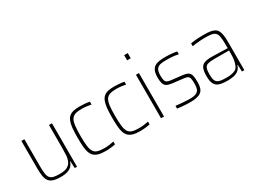

<svg xmlns="http://www.w3.org/2000/svg" viewBox="-48 -1343 2589 1952"><g transform="rotate(-30 1246.5 -367.5)"><path d="M250 8Q197 8 164 -3Q131 -14 114 -37Q97 -60 91 -98Q85 -136 85 -190V-510H120V-195Q120 -140 125 -106Q130 -72 145 -54Q160 -36 187 -30Q214 -24 258 -24Q315 -24 346 -41Q377 -58 390.5 -88.5Q404 -119 406.5 -159.5Q409 -200 409 -246V-510H444V0H417L413 -81H409Q402 -56 385 -36Q368 -16 336 -4Q304 8 250 8Z M776 8Q727 8 694 -1.5Q661 -11 641.5 -30.5Q622 -50 612 -80.5Q602 -111 599 -154.5Q596 -198 596 -254Q596 -318 600.5 -363.5Q605 -409 617 -439.5Q629 -470 649 -487Q669 -504 699 -511Q729 -518 772 -518Q801 -518 834 -515Q867 -512 888 -507V-474Q865 -479 834 -482.5Q803 -486 778 -486Q731 -486 702 -476.5Q673 -467 657.5 -442Q642 -417 636.5 -372Q631 -327 631 -256Q631 -183 636.5 -137Q642 -91 657.5 -66.5Q673 -42 703 -33Q733 -24 781 -24Q809 -24 840.5 -28Q872 -32 892 -37V-4Q872 1 839 4.5Q806 8 776 8Z M1182 8Q1133 8 1100 -1.5Q1067 -11 1047.5 -30.5Q1028 -50 1018 -80.5Q1008 -111 1005 -154.5Q1002 -198 1002 -254Q1002 -318 1006.5 -363.5Q1011 -409 1023 -439.5Q1035 -470 1055 -487Q1075 -504 1105 -511Q1135 -518 1178 -518Q1207 -518 1240 -515Q1273 -512 1294 -507V-474Q1271 -479 1240 -482.5Q1209 -486 1184 -486Q1137 -486 1108 -476.5Q1079 -467 1063.5 -442Q1048 -417 1042.5 -372Q1037 -327 1037 -256Q1037 -183 1042.5 -137Q1048 -91 1063.5 -66.5Q1079 -42 1109 -33Q1139 -24 1187 -24Q1215 -24 1246.5 -28Q1278 -32 1298 -37V-4Q1278 1 1245 4.5Q1212 8 1182 8Z M1426 -682V-743H1468V-682ZM1430 0V-510H1465V0Z M1771 8Q1748 8 1720 6.5Q1692 5 1666 2.5Q1640 0 1620 -3V-36Q1646 -33 1666.5 -31Q1687 -29 1705.5 -27.5Q1724 -26 1743 -25Q1762 -24 1784 -24Q1833 -24 1858 -35.5Q1883 -47 1892 -71Q1901 -95 1901 -133Q1901 -175 1896 -195.5Q1891 -216 1876.5 -224Q1862 -232 1833 -235L1704 -250Q1666 -255 1644.5 -267Q1623 -279 1614.5 -305Q1606 -331 1606 -373Q1606 -422 1618 -451Q1630 -480 1652.5 -494.5Q1675 -509 1707 -513.5Q1739 -518 1779 -518Q1801 -518 1824.5 -516.5Q1848 -515 1871 -512.5Q1894 -510 1912 -506V-473Q1889 -478 1866.5 -481Q1844 -484 1819.5 -485Q1795 -486 1765 -486Q1729 -486 1701 -480Q1673 -474 1657 -451.5Q1641 -429 1641 -380Q1641 -343 1646.5 -323.5Q1652 -304 1667 -295.5Q1682 -287 1710 -284L1836 -270Q1879 -265 1900 -252.5Q1921 -240 1928.5 -212.5Q1936 -185 1936 -133Q1936 -92 1927 -64.5Q1918 -37 1898 -21.5Q1878 -6 1847 1Q1816 8 1771 8Z M2208 8Q2152 8 2115.5 -3Q2079 -14 2061.5 -45.5Q2044 -77 2044 -138Q2044 -194 2056 -225.5Q2068 -257 2098 -270Q2128 -283 2182 -283Q2195 -283 2217 -282.5Q2239 -282 2267 -281Q2295 -280 2322.5 -279.5Q2350 -279 2373 -278V-324Q2373 -380 2367 -412.5Q2361 -445 2345 -461Q2329 -477 2298.5 -481.5Q2268 -486 2219 -486Q2199 -486 2172 -484Q2145 -482 2119.5 -479.5Q2094 -477 2075 -473V-506Q2106 -512 2146 -515Q2186 -518 2231 -518Q2275 -518 2306 -513Q2337 -508 2357 -496Q2377 -484 2388 -462.5Q2399 -441 2403.5 -408.5Q2408 -376 2408 -330V0H2380L2377 -81H2373Q2362 -43 2336 -23.5Q2310 -4 2277 2Q2244 8 2208 8ZM2208 -24Q2242 -24 2270.5 -28Q2299 -32 2320.5 -45Q2342 -58 2352 -84Q2364 -114 2368.5 -143Q2373 -172 2373 -210V-251H2191Q2147 -251 2122.5 -243Q2098 -235 2088.5 -211Q2079 -187 2079 -138Q2079 -92 2089.5 -67.5Q2100 -43 2128 -33.5Q2156 -24 2208 -24Z"/></g></svg>

Font: Saira SemiCondensed Thin
Style: Regular
Weight: 250
Width: 4
Designer: Hector Gatti with collaboration of the Omnibus-Type team
Foundry: Omnibus-Type
Version: Version 1.101